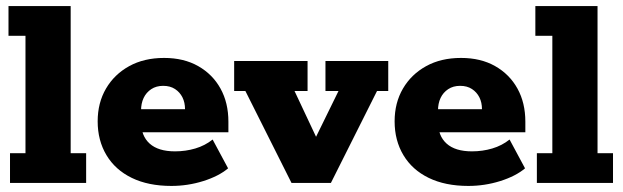

<svg xmlns="http://www.w3.org/2000/svg" viewBox="-20 -603 2054 633"><path d="M13 0V-98H64V-485H8V-583H213V-98H264V0Z M545 10Q469 10 414.5 -16.5Q360 -43 331 -91.5Q302 -140 302 -203Q302 -264 329.5 -311Q357 -358 406 -385Q455 -412 521 -412Q586 -412 633.5 -385Q681 -358 707 -311Q733 -264 733 -202V-167H379V-243H590Q590 -265 581.5 -282Q573 -299 557 -309.5Q541 -320 518 -320Q495 -320 478.5 -309Q462 -298 453.5 -280Q445 -262 445 -238V-202Q445 -155 473.5 -129.5Q502 -104 557 -104Q592 -104 624 -113.5Q656 -123 681 -143L732 -48Q701 -22 650 -6Q599 10 545 10Z M941 0 789 -303H752V-402H994V-303H951L1046 -101H997L1096 -303H1053V-402H1260V-303H1223L1071 0Z M1524 10Q1448 10 1393.5 -16.5Q1339 -43 1310 -91.5Q1281 -140 1281 -203Q1281 -264 1308.5 -311Q1336 -358 1385 -385Q1434 -412 1500 -412Q1565 -412 1612.5 -385Q1660 -358 1686 -311Q1712 -264 1712 -202V-167H1358V-243H1569Q1569 -265 1560.5 -282Q1552 -299 1536 -309.5Q1520 -320 1497 -320Q1474 -320 1457.5 -309Q1441 -298 1432.5 -280Q1424 -262 1424 -238V-202Q1424 -155 1452.5 -129.5Q1481 -104 1536 -104Q1571 -104 1603 -113.5Q1635 -123 1660 -143L1711 -48Q1680 -22 1629 -6Q1578 10 1524 10Z M1750 0V-98H1801V-485H1745V-583H1950V-98H2001V0Z"/></svg>

Font: Rokkitt ExtraBold
Style: Regular
Weight: 800
Version: Version 3.103